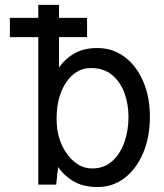

<svg xmlns="http://www.w3.org/2000/svg" viewBox="-20 -747 665 777"><path d="M586.6 -274.1Q586.6 -192.5 559.5 -128.2Q532.3 -63.9 484.6 -27Q436.8 9.9 375 9.9Q318.5 9.9 279.7 -12.1Q240.8 -34.1 215.2 -71L207.4 0H134.9V-727.3H218.8V-474.1Q244 -509.9 281.8 -531.2Q319.6 -552.6 373.6 -552.6Q436.8 -552.6 484.7 -516.3Q532.7 -480.1 559.7 -417.3Q586.6 -354.4 586.6 -274.1ZM500 -274.1Q500 -325.3 483.7 -370.4Q467.3 -415.5 433.6 -443.5Q399.9 -471.6 348 -471.6Q316.1 -471.6 292.1 -456.9Q268.1 -442.1 252 -419.6Q235.8 -397 226.6 -372.5Q217.3 -348 214.5 -328.1Q209.2 -302.6 209.2 -267.4Q209.2 -232.2 214.5 -208.8Q218 -188.9 228.5 -164.4Q239 -139.9 256.4 -117.4Q273.8 -94.8 298.1 -80.1Q322.4 -65.3 353.7 -65.3Q400.6 -65.3 433.2 -94.1Q465.9 -122.9 483 -170.5Q500 -218 500 -274.1ZM332.4 -674.7V-596.6H19.9V-674.7Z"/></svg>

Font: Interface
Style: Regular
Weight: 400
Designer: Rasmus Andersson
Foundry: rsms
Version: Version 1.8